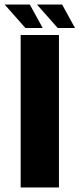

<svg xmlns="http://www.w3.org/2000/svg" viewBox="-66 -830 352 850"><path d="M25.5 0V-675H195V0ZM189.5 -706 97.5 -810H209L266 -706ZM46.5 -706 -45.5 -810H66L123 -706Z"/></svg>

Font: Anybody Condensed ExtraBold
Style: Regular
Weight: 800
Width: 3
Designer: Tyler Finck
Foundry: Etcetera Type Company
Version: Version 1.010; ttfautohint (v1.8.3) -l 8 -r 50 -G 200 -x 14 